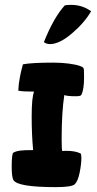

<svg xmlns="http://www.w3.org/2000/svg" viewBox="-20 -768 398 788"><path d="M28 -83Q28 -134 34 -141Q46 -148 64 -150Q76 -152 116 -152Q110 -215 110 -289Q110 -370 120 -392Q71 -392 55 -396Q56 -423 62 -453Q64 -466 74 -504Q111 -511 198 -511Q233 -511 262.5 -507Q292 -503 307.5 -497.5Q323 -492 323 -487Q325 -487 325 -451Q325 -400 314 -379Q312 -373 292 -373Q254 -373 244 -378Q233 -308 233 -196Q233 -150 236 -148Q242 -149 253 -149Q289 -149 311 -138Q314 -134 314 -120Q314 -95 307 -60Q300 -25 287 -12Q275 0 209 0Q52 0 35 -29Q28 -42 28 -83ZM160 -595Q201 -697 246 -746Q255 -748 273 -748Q317 -748 354 -722Q327 -675 275.5 -631Q224 -587 185 -587Q171 -587 160 -595Z"/></svg>

Font: Gorditas
Style: Regular
Weight: 400
Designer: Gustavo Dipre (gbrenda1987@gmail.com)
Foundry: Gustavo Dipre (gbrenda1987@gmail.com)
Version: Version 1.001